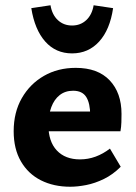

<svg xmlns="http://www.w3.org/2000/svg" viewBox="-20 -696 517 730"><path d="M247 14Q184 14 135.5 -10.5Q87 -35 59.5 -82.5Q32 -130 32 -197Q32 -269 63 -323Q94 -377 147 -407.5Q200 -438 268 -438Q352 -438 397 -390.5Q442 -343 442 -263Q442 -248 441.5 -231Q441 -214 438 -197H323V-257Q323 -303 308 -327Q293 -351 258 -351Q228 -351 207 -334.5Q186 -318 175 -288.5Q164 -259 164 -221Q164 -158 196 -124Q228 -90 284 -90Q315 -90 343.5 -100.5Q372 -111 398 -131L439 -62Q409 -32 375 -15.5Q341 1 308 7.5Q275 14 247 14ZM99 -197 115 -272H429V-197ZM254 -493Q192 -493 152 -538Q112 -583 99 -665L172 -676Q178 -640 200 -619.5Q222 -599 254 -599Q286 -599 308 -619.5Q330 -640 336 -676L410 -665Q398 -583 357 -538Q316 -493 254 -493Z"/></svg>

Font: Ysabeau Office ExtraBold
Style: Regular
Weight: 800
Designer: Christian Thalmann (Catharsis Fonts)
Version: Version 2.001;gftools[0.9.30]; featfreeze: tnum,lnum,ss02